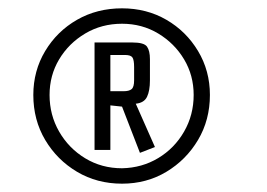

<svg xmlns="http://www.w3.org/2000/svg" viewBox="-20 -714 640 461"><path d="M273 -273Q213 -273 165 -301.5Q117 -330 88.5 -378Q60 -426 60 -486Q60 -544 88.5 -591.5Q117 -639 165 -666.5Q213 -694 273 -694Q332 -694 379.5 -666.5Q427 -639 455.5 -591.5Q484 -544 484 -486Q484 -426 455.5 -378Q427 -330 379.5 -301.5Q332 -273 273 -273ZM273 -310Q321 -311 360 -334.5Q399 -358 422 -398Q445 -438 445 -486Q445 -533 422 -571.5Q399 -610 360 -633.5Q321 -657 273 -657Q224 -657 184.5 -633.5Q145 -610 122 -571.5Q99 -533 99 -486Q99 -438 122 -398Q145 -358 184.5 -334Q224 -310 273 -310ZM316 -347 273 -458 245 -461V-354H207V-612H298Q326 -612 333 -602Q340 -592 340 -572V-521Q340 -496 333 -481.5Q326 -467 306 -465L352 -361ZM245 -495H277Q290 -495 296 -500Q302 -505 302 -521V-553Q302 -570 298 -576Q294 -582 280 -582H245Z"/></svg>

Font: Smooch Sans SemiBold
Style: Bold
Weight: 600
Designer: Robert E. Leuschke
Foundry: Robert E. Leuschke
Version: Version 1.010; ttfautohint (v1.8.3)